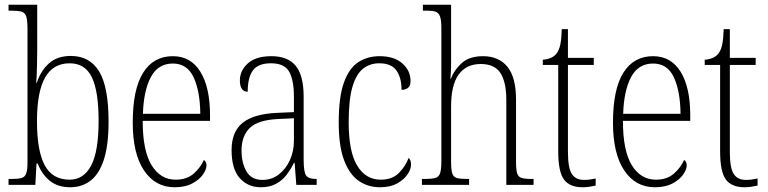

<svg xmlns="http://www.w3.org/2000/svg" viewBox="-20 -780 3238 810"><path d="M277 10Q224 10 190.5 -17Q157 -44 139 -90H134L129 0H16V-25H28Q56 -25 70.5 -29Q85 -33 90.5 -48Q96 -63 96 -94V-659Q96 -695 90.5 -711Q85 -727 70.5 -731Q56 -735 29 -735H16V-760H137V-564Q137 -537 136 -499Q135 -461 133 -430H135Q152 -482 187 -513Q222 -544 279 -544Q358 -544 398 -479Q438 -414 438 -267Q438 -167 418 -106Q398 -45 361.5 -17.5Q325 10 277 10ZM274 -22Q333 -22 364.5 -81.5Q396 -141 396 -270Q396 -395 367.5 -454Q339 -513 274 -513Q204 -513 170 -452.5Q136 -392 136 -269Q136 -144 168.5 -83Q201 -22 274 -22Z M717 10Q635 10 587.5 -61Q540 -132 540 -262Q540 -404 584 -473.5Q628 -543 709 -543Q785 -543 825.5 -477Q866 -411 866 -294V-270H582Q582 -144 619.5 -83Q657 -22 721 -22Q768 -22 797 -47.5Q826 -73 840 -105Q851 -99 851 -82Q851 -65 836 -43.5Q821 -22 791 -6Q761 10 717 10ZM825 -300Q824 -395 797 -453.5Q770 -512 709 -512Q647 -512 616.5 -455Q586 -398 583 -300Z M1080 10Q1026 10 991.5 -28.5Q957 -67 957 -147Q957 -225 1004.5 -262.5Q1052 -300 1151 -304L1220 -307V-371Q1220 -442 1200 -477.5Q1180 -513 1123 -513Q1069 -513 1047 -483Q1025 -453 1025 -393Q992 -393 992 -441Q992 -482 1025.5 -512.5Q1059 -543 1125 -543Q1194 -543 1227.5 -502.5Q1261 -462 1261 -372V-107Q1261 -54 1271.5 -39.5Q1282 -25 1313 -25H1316V0H1230L1223 -93H1220Q1207 -66 1189 -42.5Q1171 -19 1144.5 -4.5Q1118 10 1080 10ZM1087 -21Q1126 -21 1156 -44Q1186 -67 1203 -104.5Q1220 -142 1220 -186V-281L1155 -278Q1068 -274 1033.5 -240Q999 -206 999 -145Q999 -92 1020 -56.5Q1041 -21 1087 -21Z M1583 10Q1533 10 1494 -16.5Q1455 -43 1432 -103Q1409 -163 1409 -263Q1409 -371 1431 -432Q1453 -493 1492 -518Q1531 -543 1581 -543Q1643 -543 1677.5 -512.5Q1712 -482 1712 -438Q1712 -418 1701.5 -409.5Q1691 -401 1674 -401Q1674 -452 1652.5 -482.5Q1631 -513 1580 -513Q1541 -513 1512 -490.5Q1483 -468 1467 -414Q1451 -360 1451 -264Q1451 -140 1487 -81Q1523 -22 1586 -22Q1635 -22 1663 -50.5Q1691 -79 1704 -114Q1714 -105 1714 -85Q1714 -66 1699 -44Q1684 -22 1655 -6Q1626 10 1583 10Z M1760 0V-25H1772Q1801 -25 1816 -29Q1831 -33 1836.5 -49Q1842 -65 1842 -99V-661Q1842 -694 1836.5 -710Q1831 -726 1818 -730.5Q1805 -735 1780 -735H1764V-760H1883V-500Q1883 -487 1882 -472.5Q1881 -458 1880 -448H1882Q1896 -485 1928 -514Q1960 -543 2018 -543Q2084 -543 2120.5 -498.5Q2157 -454 2157 -360V-98Q2157 -65 2161.5 -49.5Q2166 -34 2180 -29.5Q2194 -25 2222 -25H2231V0H2116V-359Q2116 -433 2091.5 -471.5Q2067 -510 2008 -510Q1947 -510 1915 -465.5Q1883 -421 1883 -331V-98Q1883 -64 1888 -48.5Q1893 -33 1907.5 -29Q1922 -25 1952 -25H1959V0Z M2438 10Q2383 10 2359 -23Q2335 -56 2335 -142V-506H2270V-528Q2309 -531 2327 -553Q2339 -568 2344 -593Q2349 -618 2350 -657H2376V-536H2485V-506H2376V-139Q2376 -71 2392.5 -46Q2409 -21 2443 -21Q2457 -21 2468 -22.5Q2479 -24 2493 -27V3Q2480 6 2465.5 8Q2451 10 2438 10Z M2743 10Q2661 10 2613.5 -61Q2566 -132 2566 -262Q2566 -404 2610 -473.5Q2654 -543 2735 -543Q2811 -543 2851.5 -477Q2892 -411 2892 -294V-270H2608Q2608 -144 2645.5 -83Q2683 -22 2747 -22Q2794 -22 2823 -47.5Q2852 -73 2866 -105Q2877 -99 2877 -82Q2877 -65 2862 -43.5Q2847 -22 2817 -6Q2787 10 2743 10ZM2851 -300Q2850 -395 2823 -453.5Q2796 -512 2735 -512Q2673 -512 2642.5 -455Q2612 -398 2609 -300Z M3121 10Q3066 10 3042 -23Q3018 -56 3018 -142V-506H2953V-528Q2992 -531 3010 -553Q3022 -568 3027 -593Q3032 -618 3033 -657H3059V-536H3168V-506H3059V-139Q3059 -71 3075.5 -46Q3092 -21 3126 -21Q3140 -21 3151 -22.5Q3162 -24 3176 -27V3Q3163 6 3148.5 8Q3134 10 3121 10Z"/></svg>

Font: Noto Serif Myanmar Condensed ExtraLight
Style: Regular
Weight: 200
Width: 3
Designer: Ben Mitchell and the Monotype Design Team
Foundry: Monotype Imaging Inc.
Version: Version 2.106; ttfautohint (v1.8.4.7-5d5b)